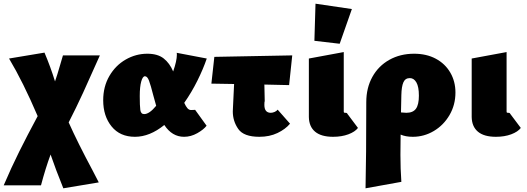

<svg xmlns="http://www.w3.org/2000/svg" viewBox="-31 -731 2852 1040"><path d="M341 -68Q389 40 472 195L504 257L312 289Q270 185 243 106Q216 179 191 273H-11Q30 177 73 90.5Q116 4 173 -102Q94 -287 18 -414L210 -446Q243 -368 267 -290Q279 -324 295 -380L310 -431H510Q456 -309 419 -228.5Q382 -148 341 -68Z M1026 -136 1088 -50Q1072 -29 1037.5 -9.5Q1003 10 966 10Q901 10 859 -54Q780 10 700 10Q619 10 573.5 -46Q528 -102 528 -188Q528 -262 561.5 -319.5Q595 -377 650 -408.5Q705 -440 767 -440Q823 -440 855.5 -414.5Q888 -389 907 -344Q927 -402 927 -434Q927 -443 926 -445L1089 -414Q1070 -358 1038.5 -294.5Q1007 -231 967 -174Q976 -154 984.5 -144.5Q993 -135 1004 -135ZM815 -158Q808 -181 800 -212Q785 -271 776 -294.5Q767 -318 754 -318Q742 -318 734 -289.5Q726 -261 726 -211Q726 -158 729 -135.5Q732 -113 750 -113Q778 -113 815 -158Z M1473 -137 1540 -61Q1515 -31 1472 -10.5Q1429 10 1374 10Q1289 10 1259.5 -32.5Q1230 -75 1230 -127L1231 -150L1237 -276L1114 -278L1130 -423L1552 -431L1535 -270L1401 -273L1403 -182Q1402 -182 1401.5 -176.5Q1401 -171 1401 -163Q1401 -120 1436 -120Q1445 -120 1456 -124.5Q1467 -129 1473 -137Z M1642 -97V-414L1831 -449V-128Q1831 -123 1832.5 -121.5Q1834 -120 1839 -120H1841Q1849 -120 1851 -114L1908 -38Q1892 -17 1856 -3.5Q1820 10 1773 10Q1709 10 1676 -17.5Q1643 -45 1642 -97ZM1672 -510 1678 -711 1875 -682 1809 -494Z M2436 -230Q2436 -163 2404 -108Q2372 -53 2319 -21.5Q2266 10 2205 10Q2166 10 2139 -2Q2138 44 2138 108Q2138 183 2143 254L1949 289Q1953 123 1953 -178Q1953 -255 1986 -314.5Q2019 -374 2078 -407Q2137 -440 2212 -440Q2279 -440 2329.5 -413Q2380 -386 2408 -338Q2436 -290 2436 -230ZM2238 -213Q2238 -261 2224.5 -284.5Q2211 -308 2189 -308Q2164 -308 2154 -285Q2144 -262 2143 -216L2141 -122Q2161 -120 2170 -120Q2206 -120 2222 -142Q2238 -164 2238 -213Z M2524 -97V-414L2713 -449V-128Q2713 -123 2714.5 -121.5Q2716 -120 2721 -120H2723Q2731 -120 2733 -114L2790 -38Q2774 -17 2738 -3.5Q2702 10 2655 10Q2591 10 2558 -17.5Q2525 -45 2524 -97Z"/></svg>

Font: Ysabeau Heavy
Style: Regular
Weight: 800
Designer: Christian Thalmann (Catharsis Fonts)
Version: Version 0.003